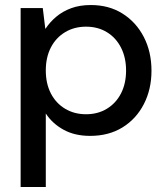

<svg xmlns="http://www.w3.org/2000/svg" viewBox="-20 -528 665 763"><path d="M62 215V-496H150L160 -414H161Q178 -440 203.5 -461.5Q229 -483 263 -495.5Q297 -508 341 -508Q413 -508 467 -474Q521 -440 551.5 -381Q582 -322 582 -247Q582 -173 551.5 -114Q521 -55 466.5 -21.5Q412 12 338 12Q277 12 232.5 -12.5Q188 -37 162 -77V215ZM322 -74Q369 -74 405 -96Q441 -118 461 -157Q481 -196 481 -248Q481 -299 461 -338.5Q441 -378 405 -400Q369 -422 322 -422Q275 -422 238.5 -400Q202 -378 182 -339Q162 -300 162 -248Q162 -196 182 -157Q202 -118 238.5 -96Q275 -74 322 -74Z"/></svg>

Font: DM Sans 28pt Medium
Style: Regular
Weight: 500
Version: Version 4.004;gftools[0.9.30]